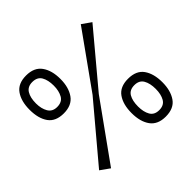

<svg xmlns="http://www.w3.org/2000/svg" viewBox="-150 -719 875 875"><g transform="rotate(-45 287.5 -281.5)"><path d="M103 0 58 -32 280 -296 470 -562 514 -531 303 -279ZM446 10Q395 10 371 -23Q347 -56 347 -112Q347 -167 370.5 -200.5Q394 -234 446 -234Q499 -234 522.5 -200.5Q546 -167 546 -112Q546 -58 522.5 -24Q499 10 446 10ZM446 -32Q477 -32 490 -54.5Q503 -77 503 -112Q503 -148 490 -170.5Q477 -193 446 -193Q415 -193 402 -171Q389 -149 389 -112Q389 -77 402 -54.5Q415 -32 446 -32ZM128 -329Q76 -329 52.5 -362Q29 -395 29 -451Q29 -506 52.5 -539.5Q76 -573 128 -573Q180 -573 204 -539.5Q228 -506 228 -451Q228 -397 204 -363Q180 -329 128 -329ZM127 -371Q159 -371 172 -394Q185 -417 185 -451Q185 -487 172 -509.5Q159 -532 127 -532Q97 -532 83.5 -510Q70 -488 70 -451Q70 -417 83.5 -394Q97 -371 127 -371Z"/></g></svg>

Font: Darker Grotesque Light Medium
Style: Regular
Weight: 500
Version: Version 1.000;gftools[0.9.28]